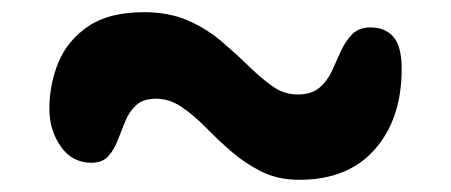

<svg xmlns="http://www.w3.org/2000/svg" viewBox="-20 -414 740 315"><path d="M471 -119Q436 -119 409 -132.5Q382 -146 359.5 -165.5Q337 -185 317.5 -205Q298 -225 278 -238.5Q258 -252 236 -252Q215 -252 203.5 -241.5Q192 -231 185.5 -215Q179 -199 173 -183.5Q167 -168 157.5 -157.5Q148 -147 130 -147Q98 -147 79.5 -174Q61 -201 61 -235Q61 -276 76 -312Q91 -348 125 -371Q159 -394 216 -394Q257 -394 288 -380.5Q319 -367 343 -346.5Q367 -326 387.5 -306Q408 -286 427 -272.5Q446 -259 468 -259Q491 -259 504 -270Q517 -281 524.5 -297.5Q532 -314 539.5 -330.5Q547 -347 558 -358Q569 -369 588 -369Q612 -369 625.5 -353.5Q639 -338 639 -301Q639 -219 595 -169Q551 -119 471 -119Z"/></svg>

Font: Shantell Sans Normal
Style: Regular
Weight: 600
Designer: Stephen Nixon, Anya Danilova, Shantell Martin
Foundry: Arrow Type
Version: Version 1.009;[a7da0bfa3]